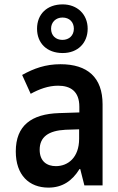

<svg xmlns="http://www.w3.org/2000/svg" viewBox="-20 -846 540 876"><path d="M266 -604C335 -604 380 -650 380 -715C380 -781 332 -826 266 -826C194 -826 149 -781 149 -715C149 -649 194 -604 266 -604ZM265 -664C234 -664 213 -684 213 -715C213 -745 235 -766 265 -766C297 -766 317 -745 317 -715C317 -684 295 -664 265 -664ZM201 10C264 10 309 -20 343 -75H346L365 0H448V-370C448 -493 379 -553 256 -553C188 -553 135 -534 81 -504L120 -418C158 -439 200 -455 245 -455C301 -455 342 -430 342 -359V-333L250 -330C123 -326 52 -273 52 -155C52 -47 113 10 201 10ZM235 -88C195 -88 161 -109 161 -163C161 -221 201 -250 279 -254L341 -256V-213C341 -127 290 -88 235 -88Z"/></svg>

Font: Noto Sans Mono ExtraCondensed SemiBold
Style: Regular
Weight: 600
Width: 2
Designer: Monotype Design Team
Foundry: Monotype Imaging Inc.
Version: Version 2.014